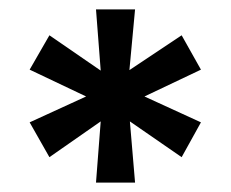

<svg xmlns="http://www.w3.org/2000/svg" viewBox="-20 -708 490 408"><path d="M184 -320 194 -450 85 -374 43 -448 163 -503 43 -560 85 -633 194 -558 184 -688H267L255 -559L366 -633L407 -560L287 -503L407 -448L366 -374L256 -450L267 -320Z"/></svg>

Font: Saira
Style: Bold
Weight: 700
Designer: Hector Gatti with collaboration of the Omnibus-Type team
Foundry: Omnibus-Type
Version: Version 1.100; ttfautohint (v1.8.3)